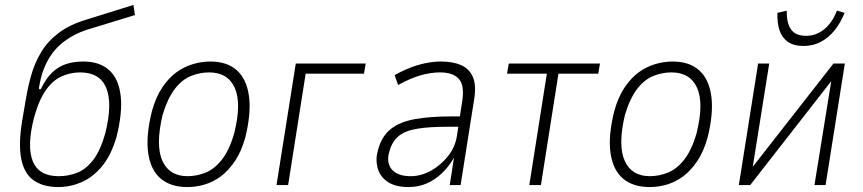

<svg xmlns="http://www.w3.org/2000/svg" viewBox="-20 -749 3493 777"><path d="M216 8Q155 8 116.5 -19Q78 -46 66 -106Q54 -166 70 -262L84 -344Q93 -398 107 -447Q121 -496 147.5 -539.5Q174 -583 218.5 -616.5Q263 -650 331 -670L520 -729L526 -688L330 -628Q281 -612 240.5 -582Q200 -552 174 -505.5Q148 -459 138 -396V-388H145Q166 -432 191.5 -456Q217 -480 248 -490Q279 -500 317 -500Q384 -500 422.5 -464.5Q461 -429 468.5 -360Q476 -291 451 -193Q429 -119 392 -75Q355 -31 309.5 -11.5Q264 8 216 8ZM217 -36Q257 -36 292.5 -50Q328 -64 357 -101.5Q386 -139 406 -209Q436 -330 410 -393Q384 -456 304 -456Q266 -456 230.5 -440.5Q195 -425 166.5 -385.5Q138 -346 118 -274Q88 -158 112.5 -97Q137 -36 217 -36Z M738 8Q670 8 629.5 -27Q589 -62 579.5 -131Q570 -200 595 -300Q611 -357 637 -395.5Q663 -434 694 -456.5Q725 -479 760.5 -489.5Q796 -500 831 -500Q899 -500 938.5 -464.5Q978 -429 987.5 -360.5Q997 -292 973 -194Q957 -136 931 -97.5Q905 -59 874.5 -36Q844 -13 809 -2.5Q774 8 738 8ZM739 -36Q776 -36 812 -50.5Q848 -65 878 -103Q908 -141 928 -210Q958 -331 930 -393.5Q902 -456 826 -456Q790 -456 754 -442Q718 -428 688.5 -390.5Q659 -353 638 -284Q609 -161 637 -98.5Q665 -36 739 -36Z M1099 0 1177 -492H1460L1453 -451H1217L1146 0Z M1633 8Q1579 8 1547.5 -14Q1516 -36 1507.5 -71.5Q1499 -107 1510 -143Q1525 -198 1561.5 -227Q1598 -256 1659.5 -267Q1721 -278 1810 -278H1852L1845 -236H1789Q1716 -236 1668 -228Q1620 -220 1593.5 -198.5Q1567 -177 1556 -137Q1542 -92 1565 -64Q1588 -36 1642 -36Q1684 -36 1724.5 -58.5Q1765 -81 1794.5 -119Q1824 -157 1830 -205L1850 -336Q1861 -402 1837.5 -429Q1814 -456 1761 -456Q1724 -456 1683 -444.5Q1642 -433 1591 -405L1577 -445Q1609 -463 1641.5 -475.5Q1674 -488 1705 -494Q1736 -500 1764 -500Q1813 -500 1846 -485.5Q1879 -471 1893.5 -438Q1908 -405 1899 -348L1844 0H1800L1817 -109H1816Q1796 -74 1768 -47.5Q1740 -21 1706.5 -6.5Q1673 8 1633 8Z M2122 0 2193 -451H2032L2039 -492H2408L2401 -451H2240L2169 0Z M2609 8Q2541 8 2500.5 -27Q2460 -62 2450.5 -131Q2441 -200 2466 -300Q2482 -357 2508 -395.5Q2534 -434 2565 -456.5Q2596 -479 2631.5 -489.5Q2667 -500 2702 -500Q2770 -500 2809.5 -464.5Q2849 -429 2858.5 -360.5Q2868 -292 2844 -194Q2828 -136 2802 -97.5Q2776 -59 2745.5 -36Q2715 -13 2680 -2.5Q2645 8 2609 8ZM2610 -36Q2647 -36 2683 -50.5Q2719 -65 2749 -103Q2779 -141 2799 -210Q2829 -331 2801 -393.5Q2773 -456 2697 -456Q2661 -456 2625 -442Q2589 -428 2559.5 -390.5Q2530 -353 2509 -284Q2480 -161 2508 -98.5Q2536 -36 2610 -36Z M2970 0 3048 -492H3093L3025 -66H3020L3353 -492H3399L3321 0H3276L3345 -427H3349L3016 0ZM3232 -563Q3192 -563 3168 -580Q3144 -597 3134.5 -626.5Q3125 -656 3126 -697L3164 -706Q3163 -655 3181.5 -629.5Q3200 -604 3242 -604Q3283 -604 3315.5 -630.5Q3348 -657 3367 -706L3398 -697Q3382 -657 3358 -627Q3334 -597 3302.5 -580Q3271 -563 3232 -563Z"/></svg>

Font: Nunito Sans 7pt Condensed ExtraLight
Style: Italic
Weight: 250
Width: 3
Italic angle: -9°
Designer: Vernon Adams
Foundry: Vernon Adams
Version: Version 3.101;gftools[0.9.27]